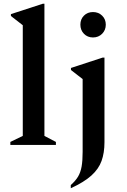

<svg xmlns="http://www.w3.org/2000/svg" viewBox="-20 -770 676 1020"><path d="M35 0V-16L101 -48V-636L38 -685V-695L207 -750H216V-48L277 -16V0ZM474 -571Q445 -571 426 -590.5Q407 -610 407 -639Q407 -668 426 -687Q445 -706 474 -706Q503 -706 522.5 -687Q542 -668 542 -639Q542 -610 522.5 -590.5Q503 -571 474 -571ZM356 230V213Q381 191 394.5 168.5Q408 146 413.5 115Q419 84 419 37V-350L357 -398V-409L525 -464H535V-14Q535 42 519.5 85Q504 128 465 163Q426 198 356 230Z"/></svg>

Font: Spectral SemiBold
Style: Regular
Weight: 600
Designer: Jean-Baptiste Levee
Foundry: Production Type
Version: Version 2.001